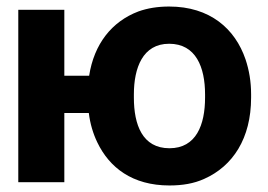

<svg xmlns="http://www.w3.org/2000/svg" viewBox="-20 -558 820 588"><path d="M36 0H177V-212H252C256 -179 265 -149 278 -122C315 -45 385 10 499 10C539 10 574 4 605 -10C693 -49 749 -134 749 -259V-269C749 -308 743 -343 732 -376C700 -470 623 -538 498 -538C463 -538 432 -533 404 -523C322 -492 268 -423 253 -326H177V-528H36ZM390 -259V-269C390 -350 417 -424 498 -424C580 -424 608 -352 608 -269V-259C608 -176 581 -104 499 -104C416 -104 390 -176 390 -259Z"/></svg>

Font: Asimov Pro
Style: Bd
Weight: 700
Designer: Google
Version: Version 2.000980; 2014